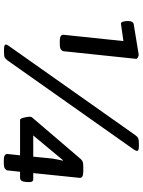

<svg xmlns="http://www.w3.org/2000/svg" viewBox="109 -852 747 1005"><g transform="rotate(90 482.5 -349.5)"><path d="M195 -289Q176 -289 168.5 -294.5Q161 -300 162 -308L195 -622L104 -609Q96 -609 93 -621Q90 -633 90 -645Q90 -673 107 -676L266 -702Q273 -702 281 -697.5Q289 -693 288 -688L248 -308Q247 -301 239 -295Q231 -289 211 -289ZM238 3Q213 3 213 -7Q213 -12 221 -23L688 -685Q696 -696 704 -699.5Q712 -703 730 -703H745Q759 -703 764.5 -700.5Q770 -698 770 -693Q770 -688 763 -677L296 -15Q288 -4 280.5 -0.5Q273 3 253 3ZM819 4Q800 4 792.5 -1.5Q785 -7 786 -15L793 -81H608Q601 -81 596 -100Q591 -119 591 -130Q591 -139 594 -143L811 -397Q819 -406 827 -409Q835 -412 854 -412H878Q912 -412 911 -393L886 -150H918Q936 -150 933 -120L932 -110Q931 -94 925 -87.5Q919 -81 911 -81H879L872 -15Q871 -8 863 -2Q855 4 835 4ZM821 -305 819 -306 689 -150H800L810 -250Q812 -265 815.5 -280Q819 -295 821 -305Z"/></g></svg>

Font: Asap Expanded Expanded Regular
Style: Bold Italic
Weight: 700
Width: 7
Italic angle: -6°
Designer: Pablo Cosgaya
Foundry: Omnibus-Type
Version: Version 3.001; ttfautohint (v1.8.4.7-5d5b)